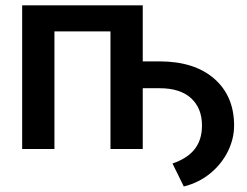

<svg xmlns="http://www.w3.org/2000/svg" viewBox="-20 -548 910 706"><path d="M504.9 -528.3H61.5V0H180.2V-432.6H386.2V0H504.9V-223.6H566.9C617.2 -223.6 655.8 -211.4 682.6 -187C709.5 -162.1 722.7 -128.9 722.7 -86.4C722.7 -19.5 690.4 27.3 614.3 53.2L655.8 137.7C693.4 128.4 726.1 111.8 753.9 88.9C781.7 65.9 803.2 38.6 818.4 7.8C833.5 -23.4 840.8 -54.7 840.8 -86.4C840.8 -158.7 816.4 -216.3 767.6 -258.8C718.8 -301.3 651.4 -322.3 565.9 -322.3H504.9Z"/></svg>

Font: Roboto Medium
Style: Regular
Weight: 500
Designer: Google
Version: Version 2.137; 2017